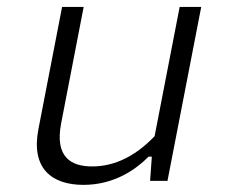

<svg xmlns="http://www.w3.org/2000/svg" viewBox="-20 -520 660 552"><path d="M158.5 -500 90.5 -149C68.5 -36 128.5 11.5 220 11.5C310.5 11.5 373 -35 407 -69.5H416.5L411.5 0H461.5L558.5 -500H496.5L424.5 -128.5C374 -75.5 314 -41.5 245 -41.5C185.5 -41.5 136.5 -67 156 -166.5L220.5 -500Z"/></svg>

Font: Monaspace Neon ExtraLight
Style: Italic
Weight: 200
Italic angle: -11°
Designer: Riley Cran & the Lettermatic Team
Foundry: Lettermatic
Version: Version 1.200 (Monaspace Neon)